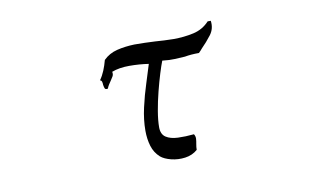

<svg xmlns="http://www.w3.org/2000/svg" viewBox="-55 -605 1110 667"><g transform="rotate(-10 500.0 -271.0)"><path d="M720 -498Q724 -470 707.5 -448.5Q691 -427 673 -409Q670 -405 666.5 -401.5Q663 -398 660 -395Q645 -395 633 -394Q621 -393 610 -391Q592 -390 574 -389Q556 -388 530 -391Q524 -376 515.5 -348.5Q507 -321 498.5 -287.5Q490 -254 484.5 -221.5Q479 -189 479 -165Q479 -140 495 -129.5Q511 -119 537.5 -118Q564 -117 594 -120Q599 -112 598.5 -103.5Q598 -95 596 -85Q595 -80 594.5 -75Q594 -70 594 -65Q576 -49 550.5 -45.5Q525 -42 501 -48Q477 -54 464 -65Q445 -82 437.5 -107Q430 -132 430 -161Q430 -200 439.5 -242Q449 -284 461.5 -322.5Q474 -361 482 -388Q449 -393 413.5 -393Q378 -393 352 -383Q354 -374 350.5 -367.5Q347 -361 342 -354Q338 -348 334 -342Q330 -336 327 -328Q318 -326 316 -331.5Q314 -337 313 -344Q313 -350 311.5 -355Q310 -360 305 -361Q315 -375 322 -392Q329 -409 334 -428Q354 -448 382.5 -455Q411 -462 444 -463Q462 -463 480.5 -462.5Q499 -462 517 -461Q533 -460 549 -459Q565 -458 581 -458Q619 -458 652.5 -465.5Q686 -473 709 -498Z"/></g></svg>

Font: Yuji Syuku
Style: Regular
Weight: 400
Designer: Kataoka Yuji
Foundry: Kinuta Font Factory
Version: Version 3.002